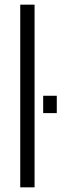

<svg xmlns="http://www.w3.org/2000/svg" viewBox="-20 -805 292 825"><path d="M67 0H128.5V-785H67ZM165.5 -393.5V-319H224V-393.5Z"/></svg>

Font: Anybody UltraCondensed Thin Light
Style: Regular
Weight: 300
Version: Version 1.111